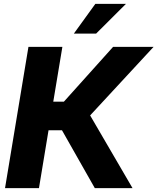

<svg xmlns="http://www.w3.org/2000/svg" viewBox="-20 -969 811 989"><path d="M5.9 0 126.5 -727.5H301.3L254.4 -445.3H309.1L562.5 -727.5H771L444.3 -374.5L662.6 0H468.3L299.3 -297.9H230L180.7 0ZM360.4 -795.9 471.2 -949.2H628.9L475.1 -795.9Z"/></svg>

Font: Inter 28pt ExtraBold
Style: Italic
Weight: 800
Italic angle: -9.3988°
Designer: Rasmus Andersson
Foundry: rsms
Version: Version 4.001;git-66647c0bb